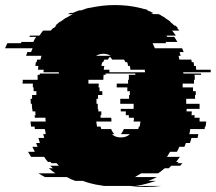

<svg xmlns="http://www.w3.org/2000/svg" viewBox="-97 -730 854 760"><path d="M737 -454V-444H628Q628 -443 628.5 -442Q629 -441 629 -439H699V-434H673Q674 -430 674 -424.5Q674 -419 674 -414H671V-399H626V-384H667V-369H678V-354H675V-339H640V-319H693V-299H642L641 -289H662Q662 -285 662 -281.5Q662 -278 661 -274H674Q673 -272 673 -269Q673 -266 673 -264H693V-249H719V-246Q718 -242 718 -238Q718 -234 717 -229H714L713 -219H656Q655 -214 654.5 -209Q654 -204 652 -199H688L685 -184H661L655 -164H639L633 -149H613Q611 -144 608.5 -139Q606 -134 603 -129H576Q573 -124 570 -119Q567 -114 564 -109H615Q611 -104 607.5 -99Q604 -94 600 -89H610L605 -84H625L616 -74H581L571 -64H555Q542 -53 529 -44H462L437 -29H524Q507 -20 490 -14H520Q507 -10 494 -6Q481 -2 467 1H469Q462 2 454.5 3.5Q447 5 439 6H541Q527 8 511.5 9Q496 10 479 10Q463 10 447.5 9Q432 8 418 6H315Q308 5 300.5 3.5Q293 2 285 1H284Q254 -5 231 -14H201Q183 -20 168 -29H81Q74 -33 67.5 -36.5Q61 -40 55 -44H122Q109 -53 96 -64H112L102 -74H136L127 -84H107Q104 -87 103 -89H93Q85 -97 78 -109H26Q23 -114 20 -119Q17 -124 14 -129H41Q39 -134 36 -139Q33 -144 31 -149H52Q48 -157 46 -164H61L55 -184H78Q77 -188 76 -191.5Q75 -195 74 -199H84Q83 -204 82.5 -209Q82 -214 80 -219H41L40 -229H26L24 -246V-249H84Q83 -253 83 -256.5Q83 -260 83 -264H41L40 -274H44Q43 -278 43 -281.5Q43 -285 43 -289H32L31 -299H30Q30 -304 29.5 -309Q29 -314 29 -319H25Q25 -324 24.5 -329Q24 -334 24 -339H30V-354H47V-369H36V-384H33V-399H-8Q-7 -403 -7 -406.5Q-7 -410 -7 -414H52V-434H60Q61 -436 61 -439H136V-444H75L76 -454H53L54 -458Q54 -465 55 -469H43Q44 -473 44 -476.5Q44 -480 45 -484H48Q49 -486 49 -489Q49 -492 50 -494H63Q64 -498 65 -501.5Q66 -505 67 -509H6Q8 -513 9 -516.5Q10 -520 11 -524H26L32 -539H-77L-68 -559H-14L-12 -564H35Q39 -574 46 -584H19L22 -589H59Q63 -594 66.5 -599.5Q70 -605 74 -609H104Q106 -611 108.5 -614Q111 -617 113 -619H116Q119 -621 121.5 -624Q124 -627 126 -629H122L140 -644H142L163 -659H164L182 -669Q184 -671 186.5 -672Q189 -673 192 -674H172Q174 -676 177 -677Q180 -678 182 -679H192Q198 -682 204.5 -684.5Q211 -687 217 -689H225Q229 -691 232.5 -692Q236 -693 240 -694H238Q243 -696 247.5 -697Q252 -698 257 -699H259Q282 -704 306.5 -707Q331 -710 358 -710Q409 -710 456 -699H454Q459 -698 464 -697Q469 -696 473 -694H476Q480 -693 483.5 -692Q487 -691 491 -689H484Q491 -687 497.5 -684.5Q504 -682 510 -679H500L511 -674H531Q533 -673 535.5 -672Q538 -671 541 -669H540L558 -659H556Q562 -655 567.5 -651.5Q573 -648 578 -644H576Q581 -640 585 -636.5Q589 -633 593 -629H597Q600 -627 602.5 -624Q605 -621 607 -619H604L613 -609H584Q588 -605 591.5 -599.5Q595 -594 599 -589H562L565 -584H593Q596 -580 599 -574.5Q602 -569 605 -564H558L561 -559H507L516 -539H624L630 -524H614Q615 -520 616 -516.5Q617 -513 618 -509H610L613 -494H660Q662 -488 662 -484H669Q670 -480 670.5 -476.5Q671 -473 671 -469H678Q679 -465 679 -458Q679 -455 680 -454ZM312 -517Q296 -517 283 -509H341Q330 -517 312 -517ZM477 -444Q477 -449 476 -452V-454H419Q419 -458 418.5 -461.5Q418 -465 417 -469H410Q409 -473 408.5 -476.5Q408 -480 406 -484H399Q398 -488 394 -494H347Q345 -497 343 -500Q341 -503 338 -505Q333 -500 330 -494H316Q315 -492 314 -489.5Q313 -487 311 -484H308Q307 -480 306 -476.5Q305 -473 304 -469H316Q315 -465 314.5 -461.5Q314 -458 314 -454H336V-444ZM439 -434Q439 -437 438 -439H321V-434H313Q313 -430 312.5 -424.5Q312 -419 312 -414H253V-399H294Q294 -395 293.5 -391.5Q293 -388 293 -384H297V-369H308V-354H291V-339H285V-319H290V-299H292V-289H304V-274H301V-264H343Q344 -261 344 -257.5Q344 -254 344 -251V-249H284L287 -229H301L304 -219H343Q348 -206 356 -199H346Q359 -186 381 -186Q404 -186 417 -199H381Q388 -206 393 -219H450L453 -229H456L459 -249H432V-251Q433 -254 433 -257.5Q433 -261 433 -264H413V-274H401V-289H381V-299H432V-319H379V-339H414V-354H417V-369H407V-384H365V-399H410V-414H413V-434Z"/></svg>

Font: Rubik Glitch
Style: Regular
Weight: 400
Designer: Hubert and Fischer, NaN
Foundry: Hubert and Fischer, NaN
Version: Version 2.200